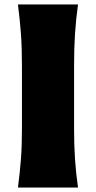

<svg xmlns="http://www.w3.org/2000/svg" viewBox="-20 -838 427 858"><path d="M60.1 0Q68.8 -64.9 73.5 -126.2Q78.1 -187.5 78.1 -265.1V-543.9Q78.1 -624 73.5 -687.5Q68.8 -751 60.1 -817.9H328.6Q319.3 -751 315.2 -687.5Q311 -624 311 -543.9V-265.1Q311 -187.5 315.2 -126.2Q319.3 -64.9 328.6 0Z"/></svg>

Font: Pinar-DS1-FD ExtraBold
Style: Regular
Weight: 800
Designer: Amin Abedi
Version: Version 2.000